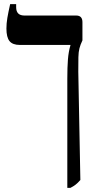

<svg xmlns="http://www.w3.org/2000/svg" viewBox="-20 -667 467 927"><path d="M305 240V-287Q305 -342 308 -380Q311 -418 320 -448V-450H76Q41 -450 26 -468.5Q11 -487 11 -529Q11 -554 15.5 -580.5Q20 -607 29 -647H58V-632Q58 -592 98 -592H348Q378 -592 378 -560V-472Q368 -451 363.5 -433.5Q359 -416 358.5 -390.5Q358 -365 358 -321L368 202Q356 216 345 224.5Q334 233 320 240Z"/></svg>

Font: Noto Serif Hebrew Condensed
Style: Bold
Weight: 700
Width: 3
Designer: Monotype Design Team
Foundry: Monotype Imaging Inc.
Version: Version 2.004; ttfautohint (v1.8.4.7-5d5b)